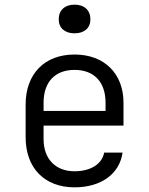

<svg xmlns="http://www.w3.org/2000/svg" viewBox="-20 -794 640 824"><path d="M300 -651C342 -651 368 -674 368 -711C368 -750 342 -774 300 -774C258 -774 232 -750 232 -711C232 -674 258 -651 300 -651ZM300 10C413 10 493 -47 506 -139H427C418 -90 369 -59 300 -59C218 -59 167 -112 167 -197V-255H510V-353C510 -478 428 -560 300 -560C172 -560 90 -478 90 -345V-205C90 -72 172 10 300 10ZM167 -318V-353C167 -442 216 -494 300 -494C384 -494 433 -442 433 -353V-318Z"/></svg>

Font: JetBrains Mono Light
Style: Regular
Weight: 336
Monospace: yes
Designer: Philipp Nurullin, Konstantin Bulenkov
Foundry: JetBrains
Version: Version 2.305